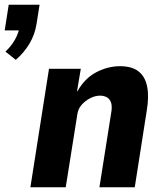

<svg xmlns="http://www.w3.org/2000/svg" viewBox="-31 -795 695 815"><path d="M36 -541 -8 -576Q16 -598 31.5 -625Q47 -652 52 -679L73 -666H-11L6 -775H137L124 -693Q117 -648 94 -609.5Q71 -571 36 -541ZM98 0 177 -503H312L296 -408H298Q329 -463 378 -488.5Q427 -514 478 -514Q529 -514 557 -492Q585 -470 593.5 -428Q602 -386 592 -326L541 0H391L440 -310Q446 -341 441 -357.5Q436 -374 423.5 -381.5Q411 -389 393 -389Q373 -389 351.5 -378Q330 -367 315 -349.5Q300 -332 297 -308L248 0Z"/></svg>

Font: Nunito Sans 7pt Condensed ExtraBold
Style: Italic
Weight: 800
Width: 3
Italic angle: -9°
Designer: Vernon Adams
Foundry: Vernon Adams
Version: Version 3.101;gftools[0.9.27]